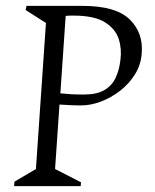

<svg xmlns="http://www.w3.org/2000/svg" viewBox="-20 -632 526 652"><path d="M28 0 29 -15 102 -58 136 -554 67 -598 70 -612H261Q374 -612 421 -565.5Q468 -519 461 -448Q458 -411 438 -379Q418 -347 387.5 -323.5Q357 -300 322.5 -287Q288 -274 255 -274Q235 -274 217 -275Q199 -276 182 -277L167 -58L255 -13L254 0ZM265 -311Q308 -311 333.5 -325.5Q359 -340 372 -366.5Q385 -393 389 -429Q394 -466 383 -500Q372 -534 336 -556.5Q300 -579 230 -579Q224 -579 217 -579Q210 -579 203 -578L185 -315Q204 -313 222 -312Q240 -311 265 -311Z"/></svg>

Font: Ancizar Serif Light
Style: Italic
Weight: 300
Italic angle: -4°
Designer: Cesar Puertas, Viviana Monsalve, Julian Moncada, Julian Prieto, Jose Castro, Felipe Aragon, Mariel Hernandez, Sara Alarc
Version: Version 8.100